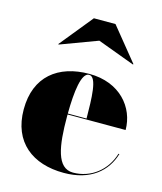

<svg xmlns="http://www.w3.org/2000/svg" viewBox="-111 -810 760 901"><g transform="rotate(15 269.0 -359.0)"><path d="M285 -632.5 465.5 -565.5 468 -567.5 338 -727.5H233L103 -567.5L105 -565.5ZM513.5 -143H509C484 -59.5 412.5 -2.5 325.5 -2.5C246.5 -2.5 230.5 -106 230.5 -250C230.5 -253 230.5 -256.5 230.5 -259.5H512.5C512.5 -368.5 429.5 -470 280.5 -470C129.5 -470 25.5 -390 25.5 -230C25.5 -70 132.5 10 283.5 10C414.5 10 487.5 -56 513.5 -143ZM280.5 -465.5C319.5 -465.5 320.5 -361 321.5 -264H230.5C231.5 -372 243 -465.5 280.5 -465.5Z"/></g></svg>

Font: Bodoni* 36pt Fatface
Style: Regular
Weight: 900
Version: Version 2.3